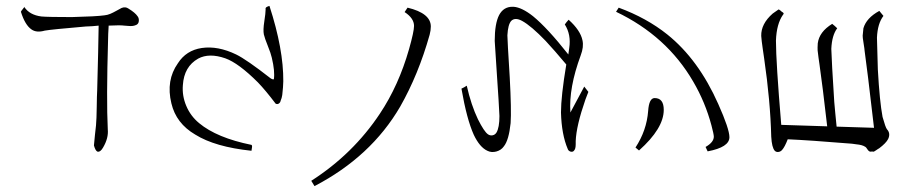

<svg xmlns="http://www.w3.org/2000/svg" viewBox="-20 -758 3091 652"><path d="M61 -732Q62 -732 62 -733Q62 -734 62 -735Q80 -707 121 -702Q144 -700 224 -700Q307 -702 335 -706Q345 -707 354.5 -711Q364 -715 375.5 -721.5Q387 -728 393 -731Q406 -736 416 -729Q439 -715 447 -703Q452 -697 451.5 -687.5Q451 -678 444 -674Q438 -671 431.5 -670Q425 -669 415 -670Q405 -671 402 -671Q389 -673 349 -671Q347 -639 347 -624Q341 -420 346 -319Q349 -289 330 -257Q321 -241 311 -243Q304 -246 299 -264Q300 -277 302.5 -300.5Q305 -324 306 -332Q308 -354 308.5 -394.5Q309 -435 310 -451Q314 -596 315 -671Q308 -670 293 -669Q278 -668 271 -668Q154 -658 132 -654Q104 -646 87 -658Q65 -673 51 -718Q52 -721 56 -725.5Q60 -730 61 -732Z M895 -738Q943 -590 942 -482Q942 -477 941 -461.5Q940 -446 938.5 -435.5Q937 -425 933 -416Q932 -410 927 -406.5Q922 -403 916 -406Q882 -451 856 -478Q790 -544 745 -560Q690 -579 653 -559Q605 -532 601 -469Q598 -433 612.5 -398.5Q627 -364 656 -340Q716 -290 834 -266Q837 -264 835.5 -256Q834 -248 834 -246Q710 -259 643 -301Q578 -339 562 -407Q543 -485 584 -543Q612 -587 665 -595Q720 -603 782 -573Q817 -556 899 -492Q907 -487 910 -489Q914 -516 903 -562Q900 -576 889.5 -602Q879 -628 876 -641Q873 -656 877.5 -685Q882 -714 882 -726Q881 -731 884.5 -733.5Q888 -736 895 -738Z M1037 -144Q1179 -235 1270 -372Q1334 -468 1369 -591Q1386 -651 1386 -670Q1386 -696 1354 -717L1364 -732Q1443 -713 1443 -668Q1443 -655 1439 -640Q1401 -505 1339 -396Q1240 -226 1048 -126Z M1720 -735H1724Q1752 -733 1790 -703Q1839 -663 1910 -573Q1912 -587 1913 -595Q1920 -640 1898 -675Q1900 -678 1904 -683Q1908 -688 1911 -691Q1951 -655 1958 -621Q1963 -599 1952 -570Q1911 -459 1917 -376Q1925 -391 1940.5 -420Q1956 -449 1964 -464Q1966 -461 1971 -455Q1976 -449 1978 -446Q1976 -442 1973 -433Q1970 -424 1968 -420Q1937 -331 1935 -279Q1935 -277 1935 -268.5Q1935 -260 1933.5 -254.5Q1932 -249 1928 -245Q1923 -241 1916.5 -243.5Q1910 -246 1908 -252Q1887 -301 1885 -376Q1885 -431 1903 -539Q1862 -588 1833 -619Q1784 -670 1753 -687Q1729 -700 1716 -687Q1705 -675 1703 -638Q1703 -623 1711 -495Q1717 -384 1714 -340Q1708 -282 1691 -261Q1682 -248 1665.5 -243.5Q1649 -239 1635 -246Q1609 -258 1589 -300Q1565 -353 1547 -457Q1550 -458 1556 -461.5Q1562 -465 1565 -467Q1580 -401 1603 -353Q1624 -311 1637 -302Q1644 -297 1652.5 -298.5Q1661 -300 1666 -308Q1676 -325 1676 -364Q1674 -410 1668 -495.5Q1662 -581 1660 -619Q1660 -678 1675 -707Q1690 -735 1720 -735Z M2081 -732Q2176 -697 2246 -641Q2352 -556 2419 -405Q2457 -320 2457 -292Q2457 -258 2383 -244L2376 -259Q2404 -275 2404 -294Q2404 -302 2396 -332Q2375 -411 2334 -481Q2244 -636 2072 -718ZM2203 -425Q2234 -425 2234 -385Q2234 -322 2150 -247L2138 -257Q2176 -315 2181 -381Q2184 -425 2203 -425Z M2624 -726Q2627 -725 2630.5 -722Q2634 -719 2635 -718Q2645 -713 2639 -708Q2617 -677 2615 -620Q2615 -548 2633 -334Q2659 -333 2711 -331.5Q2763 -330 2789 -329Q2773 -469 2763 -538Q2762 -546 2759.5 -562.5Q2757 -579 2756.5 -587Q2756 -595 2757 -611Q2762 -650 2806 -677Q2809 -675 2814.5 -670Q2820 -665 2823 -662Q2805 -638 2803 -592Q2804 -552 2813 -412Q2814 -403 2816.5 -373.5Q2819 -344 2821 -328Q2842 -327 2884.5 -326Q2927 -325 2948 -324Q2924 -531 2916 -586Q2916 -590 2912.5 -611.5Q2909 -633 2909.5 -637Q2910 -641 2912 -662Q2922 -697 2966 -721Q2969 -718 2973 -712.5Q2977 -707 2980 -704Q2960 -678 2958 -630L2961 -522Q2967 -414 2977 -361Q2987 -325 2992 -319Q3005 -305 2996 -286Q2989 -272 2965 -254Q2964 -254 2955.5 -248Q2947 -242 2945.5 -243Q2944 -244 2935 -243Q2930 -244 2925.5 -251Q2921 -258 2919 -259Q2913 -263 2905.5 -265Q2898 -267 2887.5 -268Q2877 -269 2873 -270Q2726 -282 2655 -285Q2645 -259 2636 -249Q2631 -243 2623.5 -242Q2616 -241 2611 -246Q2601 -257 2599 -294Q2596 -415 2575 -559Q2574 -566 2570 -593.5Q2566 -621 2565 -636Q2564 -677 2604 -712Q2623 -725 2624 -726Z"/></svg>

Font: Miso
Style: Regular
Weight: 400
Version: Version 1.1